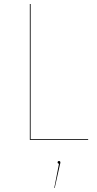

<svg xmlns="http://www.w3.org/2000/svg" viewBox="-20 -700 486 961"><path d="M133.4 -680.1H129.3V0H421L421.4 -4H133.3ZM275.2 105.9C271.1 105.9 268.3 108.7 268.3 112.7C268.3 116.6 270.6 119.1 275.3 119.5L251.5 240.9H253.9L279.9 124.2C281.8 117.4 282.2 115.7 282.2 112.7C282.2 108.7 279.6 105.9 275.2 105.9Z"/></svg>

Font: Fira Sans Four
Style: Regular
Weight: 100
Designer: Carrois Corporate & Edenspiekermann AG
Foundry: Carrois Corporate GbR & Edenspiekermann AG
Version: Version 4.203;PS 004.203;hotconv 1.0.88;makeotf.lib2.5.64775